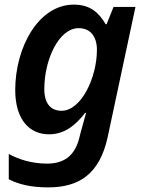

<svg xmlns="http://www.w3.org/2000/svg" viewBox="-20 -572 628 832"><path d="M189 240C321 240 412 184 447 20L567 -542H472L442 -467H438C409 -516 372 -552 300 -552C146 -552 46 -366 46 -182C46 -51 110 10 192 10C263 10 310 -33 349 -83H353C347 -61 336 -22 329 4L323 28C303 104 257 137 183 137C122 137 62 120 18 95V205C62 227 114 240 189 240ZM247 -92C200 -92 172 -123 172 -186C172 -314 235 -450 321 -450C373 -450 400 -412 400 -356C400 -236 332 -92 247 -92Z"/></svg>

Font: Noto Sans SemiBold
Style: Italic
Weight: 600
Italic angle: -12°
Designer: Monotype Design Team
Foundry: Monotype Imaging Inc.
Version: Version 2.013